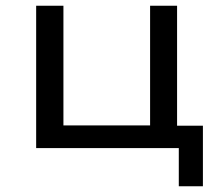

<svg xmlns="http://www.w3.org/2000/svg" viewBox="-20 -516 774 669"><path d="M603 133V0H106V-496H201V-79H503V-496H597V-78H687V133Z"/></svg>

Font: Nunito Sans 7pt SemiExpanded
Style: Regular
Weight: 400
Width: 6
Designer: Vernon Adams
Foundry: Vernon Adams
Version: Version 3.101;gftools[0.9.27]